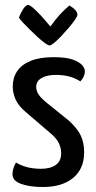

<svg xmlns="http://www.w3.org/2000/svg" viewBox="-20 -739 385 769"><path d="M152 10Q99 10 64.5 -2.5Q30 -15 30 -41Q30 -50 33 -62.5Q36 -75 44 -88Q66 -75 90.5 -69Q115 -63 144 -63Q182 -63 203.5 -78.5Q225 -94 225 -125Q225 -145 216.5 -164Q208 -183 185 -203L88 -286Q54 -314 42.5 -340.5Q31 -367 31 -392Q31 -427 48.5 -453.5Q66 -480 102.5 -495Q139 -510 194 -510Q246 -510 272.5 -500Q299 -490 309.5 -477.5Q320 -465 320 -454Q320 -433 302 -413Q280 -427 256 -433Q232 -439 204 -439Q168 -439 146.5 -426.5Q125 -414 125 -391Q125 -378 132.5 -364Q140 -350 165 -329L258 -254Q291 -223 304 -195Q317 -167 317 -129Q317 -63 273 -26.5Q229 10 152 10ZM179 -557Q173 -557 160.5 -566Q148 -575 132 -589.5Q116 -604 100 -620Q84 -636 72 -648.5Q60 -661 56 -668Q61 -684 72 -701.5Q83 -719 93 -719Q99 -719 109.5 -710Q120 -701 132.5 -688.5Q145 -676 156 -663Q167 -650 174.5 -641.5Q182 -633 182 -633Q201 -660 218 -678.5Q235 -697 246.5 -707Q258 -717 258 -717Q272 -709 281 -699.5Q290 -690 290 -680Q290 -674 280.5 -660Q271 -646 256 -628.5Q241 -611 225.5 -594.5Q210 -578 197 -567.5Q184 -557 179 -557Z"/></svg>

Font: Yanone Kaffeesatz ExtraLight
Style: Regular
Weight: 400
Version: Version 2.003